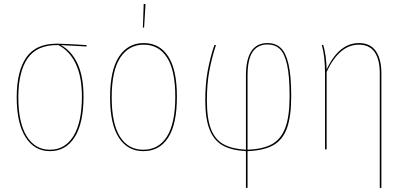

<svg xmlns="http://www.w3.org/2000/svg" viewBox="-20 -742 2011 954"><path d="M410 -511 282 -518Q335 -490 365 -426Q395 -362 395 -262Q395 -130 351 -60.5Q307 9 228 9Q151 9 107 -60.5Q63 -130 63 -258Q63 -388 110.5 -456.5Q158 -525 262 -525Q298 -525 410 -518ZM270 -518H266Q164 -519 117.5 -452.5Q71 -386 71 -258Q71 -133 112.5 -65.5Q154 2 228 2Q303 2 345 -66Q387 -134 387 -262Q387 -362 356 -426Q325 -490 270 -518Z M859 -262Q859 -125 815.5 -58Q772 9 692 9Q614 9 570.5 -58Q527 -125 527 -258Q527 -394 571.5 -461Q616 -528 694 -528Q773 -528 816 -461.5Q859 -395 859 -262ZM535 -258Q535 -128 576 -63Q617 2 692 2Q768 2 809.5 -63.5Q851 -129 851 -262Q851 -392 810 -456Q769 -520 694 -520Q620 -520 577.5 -455.5Q535 -391 535 -258ZM703 -722 696 -605H690L694 -722Z M1210 9V191L1202 192V9Q1130 5 1086.5 -19.5Q1043 -44 1021.5 -98Q1000 -152 1000 -243Q1000 -325 1012 -390Q1024 -455 1045 -518H1053Q1032 -454 1020 -389.5Q1008 -325 1008 -243Q1008 -152 1028.5 -100Q1049 -48 1091 -25Q1133 -2 1202 2V-366Q1202 -528 1309 -528Q1349 -528 1374.5 -504.5Q1400 -481 1413.5 -423.5Q1427 -366 1427 -264Q1427 -163 1405.5 -104.5Q1384 -46 1337 -20Q1290 6 1210 9ZM1419 -264Q1419 -364 1406.5 -420Q1394 -476 1370.5 -498.5Q1347 -521 1309 -521Q1260 -521 1235 -484Q1210 -447 1210 -365V2Q1286 -1 1331 -25.5Q1376 -50 1397.5 -107Q1419 -164 1419 -264Z M1875 -378V192L1867 191V-378Q1867 -446 1841.5 -483Q1816 -520 1763 -520Q1666 -520 1603 -385V0H1595V-378Q1595 -463 1579 -518L1586 -519Q1601 -469 1603 -397Q1664 -528 1764 -528Q1820 -528 1847.5 -488Q1875 -448 1875 -378Z"/></svg>

Font: Fira Sans Compressed Eight
Style: Regular
Weight: 100
Width: 1
Designer: bBox Type GmbH & Carrois Corporate GbR & Edenspiekermann AG
Foundry: bBox Type GmbH & Carrois Corporate GbR & Edenspiekermann AG
Version: Version 4.301